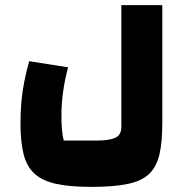

<svg xmlns="http://www.w3.org/2000/svg" viewBox="-20 -490 724 750"><path d="M336 240Q254 240 200.5 228.5Q147 217 116 189.5Q85 162 72.5 113.5Q60 65 60 -9Q60 -51 63.5 -91.5Q67 -132 75 -172Q83 -212 94 -251L246 -227Q233 -178 226.5 -132Q220 -86 220 -39Q220 -8 222 15.5Q224 39 229 59H360Q405 59 429.5 48.5Q454 38 454 6V-470H614V-9Q614 64 603 112.5Q592 161 563 189Q534 217 479 228.5Q424 240 336 240Z"/></svg>

Font: Changa ExtraBold
Style: Regular
Weight: 800
Designer: Eduardo Rodriguez Tunni
Foundry: Eduardo Rodriguez Tunni
Version: Version 3.002; ttfautohint (v1.8.2)